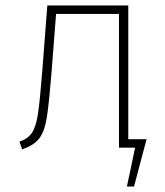

<svg xmlns="http://www.w3.org/2000/svg" viewBox="-20 -540 604 702"><path d="M516 -31 470 142H444L474 0H415V-489H185L169 -283Q159 -159 151 -109.5Q143 -60 124 -34.5Q105 -9 61 6L51 -22Q83 -33 97.5 -55.5Q112 -78 119 -125Q126 -172 135 -286L153 -520H449V-31Z"/></svg>

Font: FiraGO UltraLight
Style: Regular
Weight: 200
Designer: bBox Type
Foundry: bBox Type GmbH
Version: Version 1.001